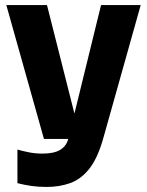

<svg xmlns="http://www.w3.org/2000/svg" viewBox="-20 -550 582 760"><path d="M164 190Q132 190 104 186Q76 182 49 175V42Q70 48 95 53Q120 58 148 58Q194 58 218.5 43Q243 28 250 0L380 -530H537L388 0Q366 77 333.5 118Q301 159 258.5 174.5Q216 190 164 190ZM154 0 5 -530H166L300 0Z"/></svg>

Font: Radio Canada Big
Style: Bold
Weight: 700
Designer: Étienne Aubert Bonn
Foundry: Coppers and Brasses
Version: Version 1.001